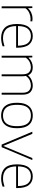

<svg xmlns="http://www.w3.org/2000/svg" viewBox="1372 -1960 597 3381"><g transform="rotate(90 1670.5 -269.5)"><path d="M91.5 0V-540H121.5L124.5 -466.5H128.5Q161 -503 209.5 -523.5Q258 -544 306.5 -544Q333.5 -544 356 -540V-506Q344 -507.5 332.2 -508.2Q320.5 -509 306.5 -509Q263 -509 211.5 -487.8Q160 -466.5 125.5 -420V0Z M648.5 9Q532 9 467.2 -57Q402.5 -123 402.5 -270Q402.5 -413.5 460.2 -480.8Q518 -548 614.5 -548Q711.5 -548 766 -480.8Q820.5 -413.5 820.5 -270V-255H438.5Q441.5 -130.5 497 -77.2Q552.5 -24 650.5 -24Q684 -24 719.2 -30.8Q754.5 -37.5 795 -50.5V-16.5Q718.5 9 648.5 9ZM614.5 -515Q534.5 -515 487.8 -462.5Q441 -410 438.5 -288H785Q782.5 -409.5 738.2 -462.2Q694 -515 614.5 -515Z M961 0V-540H991L994 -474H998Q1032 -511 1075.2 -529.5Q1118.5 -548 1165.5 -548Q1213.5 -548 1250 -528.8Q1286.5 -509.5 1305.5 -465Q1347.5 -511.5 1395.2 -529.8Q1443 -548 1485.5 -548Q1557 -548 1602.2 -506Q1647.5 -464 1647.5 -362V0H1613.5V-361Q1613.5 -447 1577.2 -481Q1541 -515 1484 -515Q1445 -515 1398.5 -495.8Q1352 -476.5 1317 -426.5Q1323 -397.5 1323 -362V0H1289V-361Q1289 -447 1254 -481Q1219 -515 1162.5 -515Q1120 -515 1074.8 -494Q1029.5 -473 995 -424.5V0Z M2014 9Q1947 9 1896.5 -19.2Q1846 -47.5 1818 -109Q1790 -170.5 1790 -270Q1790 -368 1818.2 -429.2Q1846.5 -490.5 1897 -519.2Q1947.5 -548 2014 -548Q2081 -548 2131.2 -520Q2181.5 -492 2209.5 -430.8Q2237.5 -369.5 2237.5 -270Q2237.5 -172 2209.2 -110.5Q2181 -49 2130.8 -20Q2080.5 9 2014 9ZM2014 -24Q2071 -24 2113 -47.8Q2155 -71.5 2178.2 -125.2Q2201.5 -179 2201.5 -269Q2201.5 -360 2178.2 -414Q2155 -468 2113 -491.5Q2071 -515 2014 -515Q1957 -515 1914.8 -491.5Q1872.5 -468 1849.2 -414.5Q1826 -361 1826 -271.5Q1826 -180 1849.2 -125.8Q1872.5 -71.5 1914.8 -47.8Q1957 -24 2014 -24Z M2526 0 2299 -540H2337L2550 -28L2763.5 -540H2799L2572 0Z M3120 9Q3003.5 9 2938.8 -57Q2874 -123 2874 -270Q2874 -413.5 2931.8 -480.8Q2989.5 -548 3086 -548Q3183 -548 3237.5 -480.8Q3292 -413.5 3292 -270V-255H2910Q2913 -130.5 2968.5 -77.2Q3024 -24 3122 -24Q3155.5 -24 3190.8 -30.8Q3226 -37.5 3266.5 -50.5V-16.5Q3190 9 3120 9ZM3086 -515Q3006 -515 2959.2 -462.5Q2912.5 -410 2910 -288H3256.5Q3254 -409.5 3209.8 -462.2Q3165.5 -515 3086 -515Z"/></g></svg>

Font: Encode Sans SmExp Th
Style: Regular
Weight: 100
Width: 6
Designer: Multiple Designers
Foundry: Impallari Type
Version: Version 3.002; ttfautohint (v1.8.3) -l 8 -r 50 -G 200 -x 14 